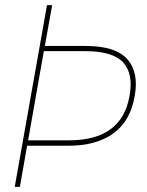

<svg xmlns="http://www.w3.org/2000/svg" viewBox="-20 -724 568 744"><path d="M88.9 -180.2H247.1Q452.1 -180.2 481.9 -352.1Q497.6 -437.5 457.5 -481.7Q417.5 -525.9 308.1 -525.9H149.9ZM502 -352.1Q485.8 -255.9 419.9 -207.5Q354 -159.2 243.2 -159.2H85L57.1 0H37.1L162.1 -704.1H182.1L153.8 -545.9H312Q427.7 -545.9 473.1 -494.9Q518.6 -443.8 502 -352.1Z"/></svg>

Font: SVN-Poppins Thin
Style: Italic
Weight: 100
Italic angle: -10°
Designer: Ninad Kale (Devanagari), Jonny Pinhorn (Latin)
Foundry: Indian Type Foundry
Version: Version 3.002 2017